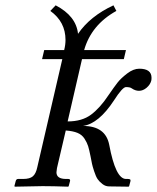

<svg xmlns="http://www.w3.org/2000/svg" viewBox="-20 -700 589 721"><path d="M194 -69Q192 -57 192 -53Q192 -28 228 -28H236Q245 -28 243 -20L238 -1L236 1Q179 -1 140 -1L36 1L34 -1L39 -20Q41 -28 48 -28H67Q92 -28 103.5 -38Q115 -48 120 -72L214 -478H138L146 -512H221Q226 -532 226 -550Q226 -618 169 -659L189 -680Q266 -640 273 -573Q318 -639 406 -680L417 -659Q323 -607 296 -512H453L445 -478H288L234 -244Q288 -244 322 -269.5Q356 -295 387 -342Q409 -374 421.5 -390Q434 -406 457.5 -424Q481 -442 503 -442Q549 -442 549 -408Q549 -401 548 -397Q544 -382 530.5 -370.5Q517 -359 502 -359Q488 -359 475 -368Q469 -373 453 -373Q440 -373 408 -323Q351 -236 292 -227Q376 -227 390 -157Q414 -28 453 -28H460Q465 -28 468 -26.5Q471 -25 470 -20L465 -1L463 1L390 0Q376 0 364.5 -9Q353 -18 346.5 -27.5Q340 -37 333.5 -57Q327 -77 325.5 -85Q324 -93 320 -113Q315 -138 311 -151Q307 -164 297.5 -179Q288 -194 271 -201Q254 -208 227 -210Z"/></svg>

Font: Linux Libertine O
Style: Italic
Weight: 400
Italic angle: -12°
Designer: Philipp H. Poll
Foundry: Philipp H. Poll
Version: Version 5.1.6